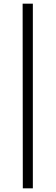

<svg xmlns="http://www.w3.org/2000/svg" viewBox="-20 -867 305 1052"><path d="M160 165V-847H104L105 165Z"/></svg>

Font: 18Franklin Light
Style: Regular
Weight: 300
Designer: Pablo Impallari, Rodrigo Fuenzalida (Modified by Dan O. Williams)
Version: Version 0.025;PS 000.025;hotconv 1.0.88;makeotf.lib2.5.64775